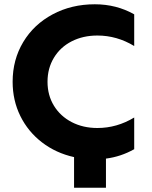

<svg xmlns="http://www.w3.org/2000/svg" viewBox="-20 -732 709 897"><path d="M423 -712Q524 -712 607 -665V-517Q526 -566 435 -566Q368 -566 315 -539Q262 -512 232 -462.5Q202 -413 202 -350Q202 -287 232 -238Q262 -189 315 -161.5Q368 -134 435 -134Q526 -134 607 -183V-35Q545 0 475 9V145H326V2Q241 -17 176 -67Q111 -117 75 -190Q39 -263 39 -350Q39 -453 88.5 -535.5Q138 -618 226 -665Q314 -712 423 -712Z"/></svg>

Font: Chess Sans
Style: Bold
Weight: 700
Designer: Wolf Bōese
Foundry: Wolf Bōese
Version: Version 7.223